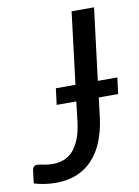

<svg xmlns="http://www.w3.org/2000/svg" viewBox="-101 -774 606 838"><g transform="rotate(-10 202.0 -355.0)"><path d="M236.5 -398.5 275.5 -717.5H375L335.5 -398.5H422L413 -326.5H327L316.5 -240Q309 -180.5 290 -134.2Q271 -88 241 -56.2Q211 -24.5 170.5 -8.2Q130 8 80 8Q53 8 29.8 4.5Q6.5 1 -17.5 -6L-10.5 -64.5Q-9 -72.5 -4.2 -78.2Q0.5 -84 11 -84Q16.5 -84 22.8 -82.8Q29 -81.5 37.2 -79.8Q45.5 -78 56.2 -76.8Q67 -75.5 80.5 -75.5Q106 -75.5 128.5 -84Q151 -92.5 168.8 -111.8Q186.5 -131 199 -162Q211.5 -193 217 -237.5L227.5 -326.5H140.5L149.5 -398.5Z"/></g></svg>

Font: Lato Medium
Style: Italic
Weight: 500
Italic angle: -7°
Designer: Lukasz Dziedzic
Foundry: tyPoland Lukasz Dziedzic
Version: Version 2.006; 2014-01-15